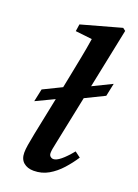

<svg xmlns="http://www.w3.org/2000/svg" viewBox="-143 -791 624 866"><g transform="rotate(20 169.5 -358.0)"><path d="M133 14Q103 14 84.5 -2Q66 -18 66 -49Q66 -64 69.5 -86Q73 -108 80 -143L117 -324L29 -282L42 -343L130 -386L143 -451Q152 -497 161 -542.5Q170 -588 177 -634L97 -643L102 -677L293 -730L306 -720L247 -433L339 -478L326 -416L234 -371L186 -138Q178 -103 178 -88Q178 -77 184.5 -71.5Q191 -66 199 -66Q227 -66 282 -133L309 -113Q289 -82 262.5 -52.5Q236 -23 204 -4.5Q172 14 133 14Z"/></g></svg>

Font: Source Serif Pro SemiBold
Style: Italic
Weight: 600
Italic angle: -12°
Designer: Frank Grießhammer
Foundry: Adobe Systems Incorporated
Version: Version 3.001;hotconv 1.0.111;makeotfexe 2.5.65597